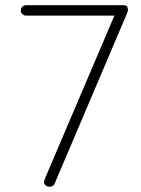

<svg xmlns="http://www.w3.org/2000/svg" viewBox="-20 -715 541 737"><path d="M170 2Q163 2 156 -3Q149 -8 149 -16Q149 -20 151 -26L423 -664L435 -655H80Q72 -655 66 -660.5Q60 -666 60 -675Q60 -684 66 -689.5Q72 -695 80 -695H454Q465 -695 468 -690Q471 -685 471 -677Q471 -671 469 -667L190 -11Q188 -5 182.5 -1.5Q177 2 170 2Z"/></svg>

Font: Quicksand Light Light
Style: Regular
Weight: 300
Version: Version 3.006